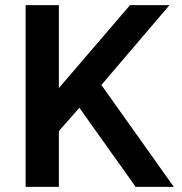

<svg xmlns="http://www.w3.org/2000/svg" viewBox="-20 -730 712 750"><path d="M80 0V-710H210V-386L488 -710H642L376 -398L659 0H510L290 -309L210 -218V0Z"/></svg>

Font: Txt Sans SemiBold
Style: Regular
Weight: 600
Designer: Open Source
Foundry: XRLN
Version: Version 1.0